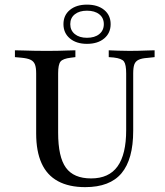

<svg xmlns="http://www.w3.org/2000/svg" viewBox="-20 -785 703 817"><path d="M133.9 -369.4V-472.6Q133.9 -497.6 128.6 -510.9Q123.4 -524.2 110.1 -530.6Q96.8 -537.1 70.2 -539.5L43.5 -541.9V-571Q58.1 -571 79 -570.2Q100 -569.4 123.8 -569Q147.6 -568.5 171 -568.5H179.8H187.1Q208.9 -568.5 229.8 -569Q250.8 -569.4 269.4 -570.2Q287.9 -571 300.8 -571V-541.9L281.5 -539.5Q247.6 -535.5 237.5 -523Q227.4 -510.5 227.4 -472.6V-369.4ZM342.7 11.3Q273.4 11.3 226.6 -14.1Q179.8 -39.5 156.9 -90.3Q133.9 -141.1 133.9 -216.9V-369.4H227.4V-220.2Q227.4 -116.9 260.5 -71.4Q293.5 -25.8 367.7 -25.8Q443.5 -25.8 480.2 -77Q516.9 -128.2 516.9 -231.5V-369.4H546.8V-228.2Q546.8 -107.3 497.2 -48Q447.6 11.3 342.7 11.3ZM516.9 -369.4V-472.6Q516.9 -509.7 507.7 -523Q498.4 -536.3 463.7 -540.3L442.7 -541.9V-571Q458.1 -570.2 482.7 -569.4Q507.3 -568.5 531.5 -568.5Q550.8 -568.5 570.6 -569Q590.3 -569.4 608.1 -570.2Q625.8 -571 637.9 -571V-541.9L608.1 -538.7Q583.1 -537.1 569.8 -530.6Q556.5 -524.2 551.6 -510.9Q546.8 -497.6 546.8 -472.6V-369.4ZM350 -598.4Q304.8 -598.4 277.4 -621.4Q250 -644.4 250 -682.3Q250 -720.2 277.4 -742.7Q304.8 -765.3 350 -765.3Q396 -765.3 423.4 -742.7Q450.8 -720.2 450.8 -682.3Q450.8 -644.4 423.4 -621.4Q396 -598.4 350 -598.4ZM350 -624.2Q383.1 -624.2 402.4 -639.9Q421.8 -655.6 421.8 -682.3Q421.8 -708.9 402.4 -724.2Q383.1 -739.5 350 -739.5Q317.7 -739.5 298.4 -724.2Q279 -708.9 279 -682.3Q279 -655.6 298.4 -639.9Q317.7 -624.2 350 -624.2Z"/></svg>

Font: Playfair 5pt SemiExpanded Light Medium
Style: Regular
Weight: 500
Version: Version 2.203